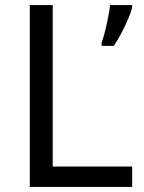

<svg xmlns="http://www.w3.org/2000/svg" viewBox="-20 -734 564 754"><path d="M97 0V-714H187V-80H499V0ZM499 -705Q495 -687 483.5 -660Q472 -633 457 -604.5Q442 -576 427 -554H379V-566Q386 -585 392.5 -611.5Q399 -638 404.5 -665.5Q410 -693 412 -714H499Z"/></svg>

Font: Noto Sans Tai Tham
Style: Regular
Weight: 400
Designer: Monotype Design Team 2013. Revised by David WIlliams 2020
Foundry: Monotype Imaging Inc.
Version: Version 2.002